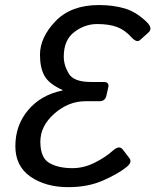

<svg xmlns="http://www.w3.org/2000/svg" viewBox="-20 -735 623 769"><path d="M41.5 -149.4Q41.5 -233.4 92.8 -294.2Q144 -355 230.5 -372.6V-374.5Q176.3 -398.9 158.2 -431.2Q140.1 -463.4 140.1 -515.6Q140.1 -585 202.1 -649.9Q264.2 -714.8 376.5 -714.8Q433.1 -714.8 479.5 -701.2Q525.9 -687.5 567.9 -646.5Q593.3 -621.6 574.7 -605L541 -574.7Q527.8 -562.5 506.8 -585.4Q481 -614.3 449.5 -626.5Q418 -638.7 368.7 -638.7Q319.8 -638.7 277.6 -606.7Q235.4 -574.7 235.4 -508.3Q235.4 -473.6 255.4 -440.2Q275.4 -406.7 343.8 -406.7H395.5Q418.5 -406.7 413.6 -384.8L405.8 -350.6Q400.9 -329.6 377.9 -329.6H322.8Q253.9 -329.6 197.8 -280Q141.6 -230.5 141.6 -167.5Q141.6 -103 177.5 -82.3Q213.4 -61.5 270 -61.5Q315.9 -61.5 359.9 -83.7Q403.8 -106 431.6 -131.3Q457.5 -154.8 471.7 -136.2L498.5 -101.1Q510.7 -85.4 486.8 -65.9Q453.1 -38.6 392.6 -12Q332 14.6 253.4 14.6Q163.1 14.6 102.3 -27.3Q41.5 -69.3 41.5 -149.4Z"/></svg>

Font: Istok
Style: Italic
Weight: 500
Italic angle: -13°
Designer: Andrey V. Panov
Foundry: Andrey V. Panov
Version: Version 1.0.3